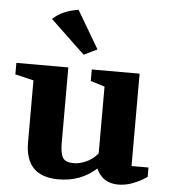

<svg xmlns="http://www.w3.org/2000/svg" viewBox="-54 -816 776 880"><g transform="rotate(5 333.5 -376.0)"><path d="M9 -447V-500H248V-155Q248 -104 260.5 -84.5Q273 -65 311 -65Q340 -65 371 -80Q402 -95 421 -120V-427L356 -447V-500H576V-75H654V-32Q632 -17 618.5 -10.5Q605 -4 588.5 2.5Q572 9 554.5 12Q537 15 522 15Q450 15 421 -50Q350 15 247 15Q94 15 94 -142V-427ZM154 -715Q200 -757 272 -767L374 -594L313 -564Z"/></g></svg>

Font: Volkhov
Style: Bold
Weight: 700
Designer: Cyreal (www.cyreal.org)
Foundry: Cyreal (www.cyreal.org)
Version: Version 1.010